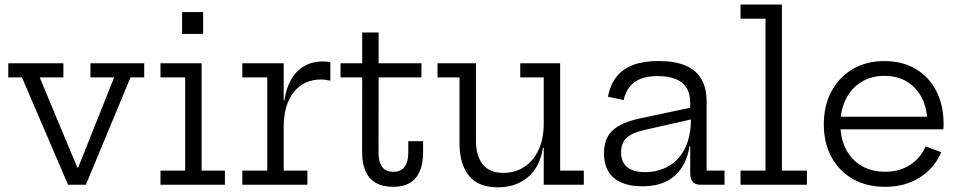

<svg xmlns="http://www.w3.org/2000/svg" viewBox="-20 -810 4209 842"><path d="M376.7 -532.5H612.5V-470.6H552.4L356.6 0H278.4L76.2 -470.6H16.3V-532.5H258V-470.6H154.1L350.4 0L282.9 -75.6H351.4L292.8 0L480.6 -470.6H376.7Z M864.1 -61.9H966.4V0H683.8V-61.9H792.1V-470.6H683.8V-532.5H864.1ZM778.5 -757.2H870.8V-661.3H778.5Z M1224.1 -61.9H1328.1V0H1042.7V-61.9H1152.1V-470.6H1042.7V-532.5H1224.1ZM1428.7 -456Q1419.6 -458.5 1409.4 -459.9Q1399.2 -461.3 1387.2 -461.3Q1312.8 -461.3 1268.5 -406.1Q1224.1 -350.9 1224.1 -252.9L1207 -369.7H1227.4Q1234.6 -422.5 1256.5 -460.8Q1278.4 -499.1 1313.6 -519.8Q1348.9 -540.5 1396.3 -540.5Q1405.4 -540.5 1412.8 -539.7Q1420.1 -539 1428.7 -537.5Z M1640 -140.8Q1640 -99.2 1656 -77.9Q1671.9 -56.5 1704.9 -56.5Q1737.6 -56.5 1754 -78.2Q1770.5 -99.9 1770.5 -140.8V-190.7H1835.4V-141.5Q1835.4 -93.4 1821.3 -59.6Q1807.2 -25.8 1778 -8.3Q1748.8 9.3 1703.6 9.3Q1656.8 9.3 1626.9 -8.8Q1596.9 -26.8 1582.5 -60.4Q1568 -94 1568 -140.8L1568.4 -470.6H1473.4V-532.5H1568.4V-667.5H1640.4V-532.5H1828.5L1827.8 -470.6H1640.4Z M2364.5 -470.6H2261.5V-532.5H2436.5V-61.9H2540.3V0H2364.5ZM2067.2 -532.5V-192.9Q2067.2 -127.6 2096.4 -89.8Q2125.5 -51.9 2188.4 -51.9Q2238.9 -51.9 2278.8 -77.8Q2318.7 -103.7 2341.6 -152.2Q2364.5 -200.6 2364.5 -268.5L2381.9 -161.9H2361.2Q2347.6 -76.2 2294.2 -32.3Q2240.8 11.6 2163.6 11.6Q2077.6 11.6 2036.4 -39.5Q1995.2 -90.6 1995.2 -181.1V-470.6H1898.7V-532.5Z M3049.2 0Q3028.7 0 3017.8 -12.9Q3006.9 -25.9 3006.9 -49.4V-209.6L3013.5 -226.1L3009.9 -286.7L3006.9 -318.1V-358.5Q3006.9 -399.4 2990.3 -425.4Q2973.6 -451.4 2942.1 -463.9Q2910.5 -476.3 2865.9 -476.3Q2799.5 -476.3 2763.3 -450.3Q2727.1 -424.2 2715 -371.4L2645.9 -385.8Q2656.1 -438.4 2683.5 -473.2Q2710.9 -508 2756.7 -525.2Q2802.5 -542.4 2868.5 -542.4Q2937.4 -542.4 2984.2 -523.3Q3031.1 -504.2 3055 -464.6Q3078.9 -424.9 3078.9 -362.7V-61.9H3157.4V0ZM2797.9 7Q2715.1 7 2672 -29.7Q2628.8 -66.3 2628.8 -138Q2628.8 -203.9 2667 -238.7Q2705.2 -273.6 2789 -291.2L3028.5 -342.1V-290.3L2800.8 -238.8Q2751.8 -227.7 2727.7 -205.3Q2703.7 -182.9 2703.7 -142.3Q2703.7 -98.7 2730.6 -77Q2757.5 -55.2 2809.3 -55.2Q2867.1 -55.2 2912.5 -81.6Q2958 -108 2983.9 -159.6Q3009.9 -211.2 3009.9 -286.7L3028.8 -168.3H3003.6Q2991 -84.9 2938.8 -38.9Q2886.5 7 2797.9 7Z M3409 -61.9H3518.7V0H3227.6V-61.9H3337V-728.1H3227.6V-790H3409Z M3862.1 9.3Q3779.6 9.3 3719.1 -25.7Q3658.5 -60.7 3625.6 -122.4Q3592.7 -184.1 3592.7 -264.6Q3592.7 -345.9 3625.9 -408.5Q3659 -471.2 3718.7 -506.6Q3778.4 -542.1 3858.2 -542.1Q3938.1 -542.1 3996.5 -507.2Q4054.8 -472.2 4086.4 -410.1Q4118 -348 4118 -267.1Q4118 -257.7 4117.6 -252.1Q4117.3 -246.5 4116.7 -242.7H4045.3Q4046 -248.6 4046.3 -255.8Q4046.6 -263 4046.6 -272.3Q4046.6 -331.9 4023.9 -378.2Q4001.1 -424.4 3959 -450.9Q3916.8 -477.3 3858.2 -477.3Q3800.5 -477.3 3757.1 -450.3Q3713.6 -423.2 3689.5 -375.3Q3665.4 -327.4 3665.4 -264.6Q3665.4 -203.6 3689.3 -156.7Q3713.2 -109.8 3757.2 -83.3Q3801.2 -56.8 3861.5 -56.8Q3924.5 -56.8 3970.8 -86.6Q4017.1 -116.3 4039.3 -168.2L4107.7 -142.3Q4077.8 -72 4013.2 -31.4Q3948.6 9.3 3862.1 9.3ZM3638.2 -242.7V-298.1H4095.1L4116 -242.7Z"/></svg>

Font: Hepta Slab ExtraLight
Style: Regular
Weight: 200
Designer: Michael LaGattuta
Foundry: Michael LaGattuta
Version: Version 1.100